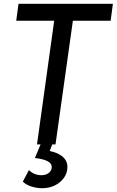

<svg xmlns="http://www.w3.org/2000/svg" viewBox="-20 -765 618 1017"><path d="M176 0 267 -655H66L78 -745H578L566 -655H366L274 0ZM203 232Q175 232 146.5 223Q118 214 101 197L133 136Q161 163 200 163Q223 163 238.5 151Q254 139 254 119Q254 82 165 72L199 -10H261L243 35Q288 44 312.5 65.5Q337 87 337 119Q337 151 319 176.5Q301 202 271 217Q241 232 203 232Z"/></svg>

Font: Plus Jakarta Sans Medium
Style: Italic
Weight: 500
Italic angle: -8°
Designer: Gumpita Rahayu
Foundry: Tokotype
Version: Version 2.071; ttfautohint (v1.8.4.7-5d5b);gftools[0.9.29]